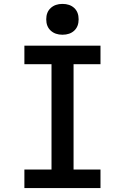

<svg xmlns="http://www.w3.org/2000/svg" viewBox="-20 -964 640 984"><path d="M105 0V-95H244V-635H105V-730H495V-635H357V-95H495V0ZM300 -786Q263 -786 240 -807Q217 -828 217 -865Q217 -902 240 -923Q263 -944 300 -944Q338 -944 360.5 -923Q383 -902 383 -865Q383 -828 360.5 -807Q338 -786 300 -786Z"/></svg>

Font: M PLUS Code Latin 60 Medium
Style: Regular
Weight: 500
Width: 7
Monospace: yes
Designer: Coji Morishita
Foundry: UNDERFOREST DESIGN
Version: Version 1.005; ttfautohint (v1.8.3)